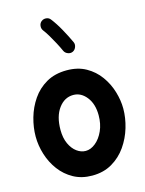

<svg xmlns="http://www.w3.org/2000/svg" viewBox="-138 -968 842 1116"><g transform="rotate(-15 283.0 -409.5)"><path d="M289.1 -563Q355.5 -563 404.5 -535.4Q453.6 -507.8 485.8 -463.1Q518.1 -418.5 533.9 -365.7Q549.8 -313 549.8 -262.7Q549.8 -207.5 532.7 -149.7Q515.6 -91.8 481.4 -42.7Q447.3 6.3 395.8 36.6Q344.2 66.9 275.9 66.9Q212.4 66.9 163.8 40Q115.2 13.2 82.3 -31Q49.3 -75.2 32.5 -129.2Q15.6 -183.1 15.6 -237.3Q15.6 -292 31.7 -349.1Q47.9 -406.2 81.1 -454.8Q114.3 -503.4 166 -533.2Q217.8 -563 289.1 -563ZM289.1 -414.6Q235.8 -414.6 200.4 -366.5Q165 -318.4 165 -237.3Q165 -188.5 181.2 -153.6Q197.3 -118.7 222.7 -100.1Q248 -81.5 275.9 -81.5Q306.6 -81.5 335.4 -105Q364.3 -128.4 382.8 -169.4Q401.4 -210.4 401.4 -262.7Q401.4 -330.6 368.4 -372.6Q335.4 -414.6 289.1 -414.6ZM223.6 -877.4Q236.3 -887.2 252.7 -885.5Q269 -883.8 278.3 -871.1Q303.2 -839.4 328.1 -794.4Q353 -749.5 371.1 -710Q377.4 -696.3 371.3 -680.2Q365.2 -664.1 351.1 -657.7Q337.4 -651.4 321.5 -657.5Q305.7 -663.6 299.3 -677.7Q288.6 -701.7 273.9 -729.2Q259.3 -756.8 244.4 -781.7Q229.5 -806.6 216.8 -822.8Q207.5 -835.4 209.5 -851.6Q211.4 -867.7 223.6 -877.4Z"/></g></svg>

Font: Mikhak ExtraBold
Style: Regular
Weight: 800
Designer: Amin Abedi
Version: Version 3.3